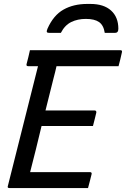

<svg xmlns="http://www.w3.org/2000/svg" viewBox="-20 -955 640 975"><path d="M289 -788H230Q220 -788 218 -792.5Q216 -797 221 -809Q251 -877 302 -906Q353 -935 423 -935H439Q507 -935 544 -901.5Q581 -868 581 -809Q581 -788 564 -788H512Q506 -827 483 -843Q460 -859 416 -859Q374 -859 341.5 -843Q309 -827 289 -788ZM28 0Q16 0 20 -11L173 -619H123Q112 -619 115 -630Q120 -649 124 -665Q128 -681 132 -700H592Q602 -700 599 -689Q595 -670 591 -654Q587 -638 582 -619H267Q264 -604 260 -589Q256 -574 252 -558Q242 -517 231.5 -476Q221 -435 211 -394H461Q466 -394 468 -390.5Q470 -387 469 -383Q466 -372 461.5 -352Q457 -332 452 -315H191Q177 -256 162.5 -197.5Q148 -139 133 -81H436Q448 -81 445 -70Q442 -57 437 -38Q432 -19 427 0Z"/></svg>

Font: Recursive Sn Lnr St
Style: Italic
Weight: 400
Italic angle: -15°
Version: Version 1.079;hotconv 1.0.112;makeotfexe 2.5.65598; ttfautoh